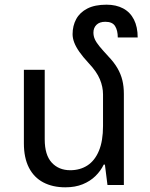

<svg xmlns="http://www.w3.org/2000/svg" viewBox="-20 -790 642 820"><path d="M509 -389V0H439L428 -87H423Q410 -60 387.5 -38Q365 -16 333 -3Q301 10 259 10Q205 10 165 -11Q125 -32 103.5 -74Q82 -116 82 -178V-492H171V-195Q171 -128 201 -95.5Q231 -63 280 -63Q322 -63 353.5 -83.5Q385 -104 402.5 -146Q420 -188 420 -252V-387Q420 -419 406.5 -451.5Q393 -484 359 -520Q334 -547 319 -568.5Q304 -590 297 -608.5Q290 -627 290 -644Q290 -680 305.5 -708.5Q321 -737 353 -753.5Q385 -770 435 -770Q476 -770 506 -754Q536 -738 552 -706.5Q568 -675 568 -630H483Q483 -660 471.5 -678.5Q460 -697 430 -697Q405 -697 392 -684Q379 -671 379 -651Q379 -636 385 -622.5Q391 -609 404.5 -592.5Q418 -576 442 -550Q467 -524 481.5 -499Q496 -474 502.5 -447.5Q509 -421 509 -389Z"/></svg>

Font: Noto Sans Armenian
Style: Regular
Weight: 400
Designer: Monotype Design Team
Foundry: Monotype Imaging Inc.
Version: Version 2.007